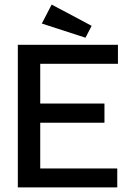

<svg xmlns="http://www.w3.org/2000/svg" viewBox="-20 -820 590 840"><path d="M58 0V-624H496V-541H156V-367H437V-283H156V-83H493V0ZM354 -655 163 -717 206 -800 381 -707Z"/></svg>

Font: Inconsolata SemiExpanded SemiBold
Style: Regular
Weight: 600
Width: 6
Monospace: yes
Designer: Raph Levien, Cyreal, Brenton Simpson
Foundry: Raph Levien, Cyreal, Google
Version: Version 3.001; ttfautohint (v1.8.2.53-6de2)